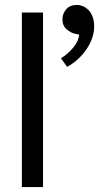

<svg xmlns="http://www.w3.org/2000/svg" viewBox="-20 -761 403 781"><path d="M69 0V-710H155V0ZM284 -624Q269 -627 251.5 -641.5Q234 -656 234 -682Q234 -706 249.5 -723.5Q265 -741 293 -741Q305 -741 317 -736Q329 -731 339.5 -720.5Q350 -710 356.5 -693.5Q363 -677 363 -653Q363 -630 355 -606.5Q347 -583 332 -561Q317 -539 297 -520.5Q277 -502 253 -489L228 -524Q256 -541 278 -567.5Q300 -594 302 -620Z"/></svg>

Font: Ek Mukta
Style: Regular
Weight: 400
Designer: Girish Dalvi and Yashodeep Gholap
Foundry: Ek Type
Version: Version 2.538;PS 1.001;hotconv 16.6.51;makeotf.lib2.5.65220;